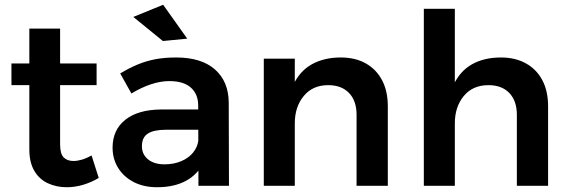

<svg xmlns="http://www.w3.org/2000/svg" viewBox="-20 -779 2383 805"><path d="M232 -174Q232 -134 247 -119Q262 -104 288 -104Q304 -104 323 -109.5Q342 -115 364 -127L394 -33Q364 -15 329.5 -4.5Q295 6 260 6Q217 6 181 -10.5Q145 -27 124 -62.5Q103 -98 103 -152V-659H232ZM28 -513H385V-422H28Z M676 -235Q625 -235 600 -219Q575 -203 575 -166Q575 -132 600.5 -111Q626 -90 670 -90Q709 -90 740.5 -103.5Q772 -117 790.5 -140.5Q809 -164 812 -193L834 -100Q810 -48 760 -21Q710 6 639 6Q582 6 540 -16Q498 -38 475 -75.5Q452 -113 452 -160Q452 -234 505 -276.5Q558 -319 655 -320H826V-235ZM811 -336Q811 -384 780.5 -411.5Q750 -439 690 -439Q653 -439 612.5 -425.5Q572 -412 531 -387L484 -471Q522 -494 557 -508.5Q592 -523 630.5 -530.5Q669 -538 719 -538Q824 -538 881 -488Q938 -438 939 -350L940 0H812ZM664 -759 765 -617 663 -607 539 -708Z M1475 -298Q1475 -356 1443.5 -389Q1412 -422 1356 -422Q1291 -422 1253.5 -376.5Q1216 -331 1216 -262H1181Q1181 -360 1208.5 -420.5Q1236 -481 1287.5 -509.5Q1339 -538 1408 -538Q1470 -538 1514 -513Q1558 -488 1582 -442.5Q1606 -397 1606 -333V0H1475ZM1086 -533H1216V0H1086Z M2147 -298Q2147 -356 2115.5 -389Q2084 -422 2028 -422Q1962 -422 1924.5 -376.5Q1887 -331 1887 -262H1853Q1853 -360 1880.5 -420.5Q1908 -481 1959 -509.5Q2010 -538 2080 -538Q2141 -538 2185.5 -513Q2230 -488 2254 -442.5Q2278 -397 2278 -333V0H2147ZM1757 -742H1887V0H1757Z"/></svg>

Font: Alexandria Medium
Style: Regular
Weight: 500
Designer: Mohamed Gaber
Foundry: Kief Type Foundry
Version: Version 5.100